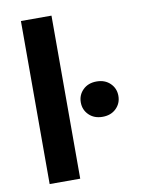

<svg xmlns="http://www.w3.org/2000/svg" viewBox="-82 -778 624 835"><g transform="rotate(-10 230.0 -360.0)"><path d="M69 0V-720H204V0ZM347 -248Q310 -248 287 -270.5Q264 -293 264 -326Q264 -359 287 -381.5Q310 -404 347 -404Q384 -404 407 -381.5Q430 -359 430 -326Q430 -293 407 -270.5Q384 -248 347 -248Z"/></g></svg>

Font: DM Sans 10pt
Style: Bold
Weight: 700
Version: Version 4.004;gftools[0.9.30]